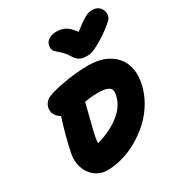

<svg xmlns="http://www.w3.org/2000/svg" viewBox="-208 -1086 1114 1192"><g transform="rotate(-30 349.0 -490.0)"><path d="M630.9 -944.8Q661.1 -944.8 680.7 -924.3Q700.2 -903.8 698.2 -874Q697.3 -860.4 691.2 -849.9Q685.1 -839.4 661.1 -819.1Q637.2 -798.8 589.8 -767.1Q537.6 -734.9 512 -723.9Q486.3 -712.9 458 -712.9Q425.8 -712.9 406 -724.9Q386.2 -736.8 372.1 -761.2Q360.4 -781.2 345.5 -797.4Q330.6 -813.5 319.8 -822.3Q309.1 -831.1 299.8 -840.1Q290.5 -849.1 287.1 -860.4Q283.7 -871.6 287.1 -887.2Q291.5 -911.6 314.2 -925.8Q336.9 -939.9 367.2 -939.9Q405.3 -939.9 432.6 -924.6Q460 -909.2 488.8 -869.1Q533.7 -905.3 561.5 -922.1Q589.4 -939 600.8 -941.9Q612.3 -944.8 630.9 -944.8ZM213.9 -35.2Q165 -35.2 127.9 -64.7Q90.8 -94.2 75.9 -140.6Q61 -187 70.8 -236.8Q93.3 -349.1 132.8 -471.2Q108.4 -484.9 96.7 -506.8Q85 -528.8 89.8 -554.2Q94.2 -580.1 117.2 -600.1Q143.1 -621.1 243.9 -640.1Q344.7 -659.2 433.1 -659.2Q520.5 -659.2 579.1 -624.5Q637.7 -589.8 659.4 -530.8Q681.2 -471.7 666 -397Q653.3 -334 619.9 -276.6Q586.4 -219.2 540.3 -176Q494.1 -132.8 439.2 -100.6Q384.3 -68.4 326.4 -51.8Q268.6 -35.2 213.9 -35.2ZM252 -251Q248 -230 247.1 -210Q347.2 -238.3 413.3 -290.8Q479.5 -343.3 493.2 -414.1Q498 -438 492.4 -451.9Q486.8 -465.8 465.3 -473.9Q443.8 -481.9 402.8 -481.9Q354.5 -481.9 306.2 -473.1Q300.3 -445.8 281.2 -373.3Q262.2 -300.8 252 -251Z"/></g></svg>

Font: Shantell Sans Irregular
Style: Italic
Weight: 800
Italic angle: -11.31°
Designer: Stephen Nixon, Anya Danilova, Shantell Martin
Foundry: Arrow Type
Version: Version 1.006;[9816181b4]